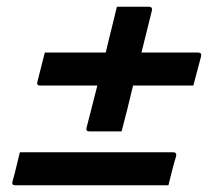

<svg xmlns="http://www.w3.org/2000/svg" viewBox="-20 -610 640 570"><path d="M113 -454H294Q298 -472 302 -488Q309 -515 315 -540.5Q321 -566 327 -590H422Q433 -590 431 -579Q423 -548 415.5 -516.5Q408 -485 400 -454H568Q579 -454 577 -443Q571 -420 565.5 -399.5Q560 -379 554 -356H375Q367 -322 358.5 -288Q350 -254 341 -220H245Q234 -220 237 -231Q245 -262 253 -293.5Q261 -325 269 -356H99Q88 -356 91 -367Q97 -390 102 -410.5Q107 -431 113 -454ZM39 -158H494Q505 -158 503 -147Q496 -124 491 -104Q486 -84 480 -60H25Q14 -60 17 -71Q24 -95 28.5 -115Q33 -135 39 -158Z"/></svg>

Font: Recursive Mn Lnr St Med
Style: Italic
Weight: 500
Italic angle: -15°
Monospace: yes
Version: Version 1.079;hotconv 1.0.112;makeotfexe 2.5.65598; ttfautoh